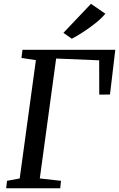

<svg xmlns="http://www.w3.org/2000/svg" viewBox="-20 -1010 638 1030"><path d="M13.1 0 17.7 -40 85.7 -52.7 172.5 -687.3 95.1 -699.3 100.7 -743H598.5L570 -503L512.5 -502.3L512 -686.4L281.2 -696L193.5 -52.7L307.2 -40L303.2 0ZM320.2 -833.8 468.1 -989.5 545.2 -936.4Q523 -910 490.1 -884Q457.2 -858 423.7 -836.6Q390.2 -815.3 365.4 -802.1Z"/></svg>

Font: Merriweather 7pt Light
Style: Italic
Weight: 300
Italic angle: -7.8°
Designer: Eben Sorkin
Foundry: Eben Sorkin
Version: Version 2.200;gftools[0.9.31]